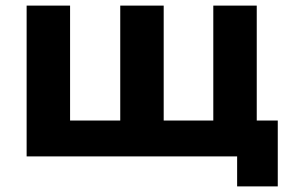

<svg xmlns="http://www.w3.org/2000/svg" viewBox="-20 -558 1011 685"><path d="M971 -128V107H826V0H75V-538H230V-128H409V-538H564V-128H741V-538H896V-128Z"/></svg>

Font: CMG Sans
Style: Bold
Weight: 700
Designer: Julieta Ulanovsky
Foundry: Julieta Ulanovsky
Version: Version 7.200